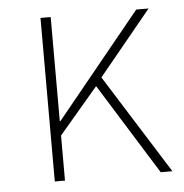

<svg xmlns="http://www.w3.org/2000/svg" viewBox="-42 -518 535 559"><g transform="rotate(-5 226.0 -239.0)"><path d="M96.2 0V-478H126V-173.8H127.9L376 -478H412.1L257.8 -290L439.9 0H405.8L240.2 -266.1L126 -131.8V0Z"/></g></svg>

Font: Source Sans 3 ExtraLight
Style: Regular
Weight: 200
Designer: Paul D. Hunt
Foundry: Adobe
Version: Version 3.052;hotconv 1.1.0;makeotfexe 2.6.0